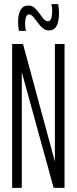

<svg xmlns="http://www.w3.org/2000/svg" viewBox="-20 -914 373 934"><path d="M39 0V-700H92L247 -128V-700H294V0H241L86 -563V0ZM72 -764Q68 -787 68 -809Q68 -844 80 -865.5Q92 -887 118 -887Q136 -887 148.5 -875.5Q161 -864 171.5 -849Q182 -834 191.5 -822.5Q201 -811 213 -811Q227 -811 230.5 -828.5Q234 -846 234 -860Q234 -877 230 -894H263Q267 -871 267 -849Q267 -811 255.5 -788.5Q244 -766 217 -766Q201 -766 187.5 -777.5Q174 -789 163 -804.5Q152 -820 141.5 -832Q131 -844 122 -844Q111 -844 106.5 -831Q102 -818 102 -801Q102 -778 107 -764Z"/></svg>

Font: Georama ExtraCondensed Light
Style: Regular
Weight: 300
Width: 2
Designer: Jean-Baptiste Levee
Foundry: Production Type
Version: Version 1.000